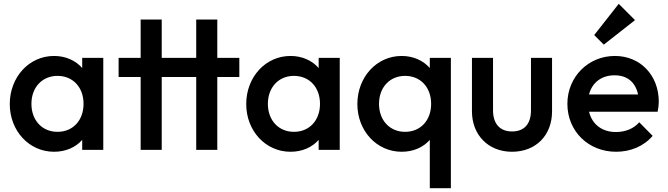

<svg xmlns="http://www.w3.org/2000/svg" viewBox="-20 -782 3485 1002"><path d="M262 10C323 10 375 -13 409 -52V0H519V-480H409V-427C375 -466 323 -490 262 -490C132 -490 31 -380 31 -239C31 -99 132 10 262 10ZM144 -240C144 -326 200 -386 280 -386C361 -386 416 -326 416 -240C416 -154 361 -94 280 -94C200 -94 144 -154 144 -240Z M714 0H824V-380H1004V0H1114V-380H1229V-480H1114V-680H1004V-480H824V-680H714V-480H599V-380H714Z M1496 10C1557 10 1609 -13 1643 -52V0H1753V-480H1643V-427C1609 -466 1557 -490 1496 -490C1366 -490 1265 -380 1265 -239C1265 -99 1366 10 1496 10ZM1378 -240C1378 -326 1434 -386 1514 -386C1595 -386 1650 -326 1650 -240C1650 -154 1595 -94 1514 -94C1434 -94 1378 -154 1378 -240Z M2076 10C2137 10 2189 -13 2223 -52V200H2333V-480H2223V-427C2189 -466 2137 -490 2076 -490C1946 -490 1845 -380 1845 -239C1845 -99 1946 10 2076 10ZM1958 -240C1958 -326 2014 -386 2094 -386C2175 -386 2230 -326 2230 -240C2230 -154 2175 -94 2094 -94C2014 -94 1958 -154 1958 -240Z M2652 10C2776 10 2861 -75 2861 -201V-480H2751V-206C2751 -135 2716 -96 2652 -96C2589 -96 2553 -136 2553 -206V-480H2443V-201C2443 -77 2529 10 2652 10Z M3195 10C3270 10 3339 -18 3386 -73L3316 -144C3287 -110 3243 -93 3194 -93C3122 -93 3070 -133 3054 -199H3412C3416 -219 3418 -235 3418 -251C3418 -389 3322 -490 3189 -490C3050 -490 2941 -381 2941 -240C2941 -97 3051 10 3195 10ZM3054 -289C3070 -351 3119 -389 3187 -389C3254 -389 3296 -353 3310 -289ZM3081 -599 3131 -549 3294 -677 3209 -762Z"/></svg>

Font: MV Cash Medium
Style: Regular
Weight: 500
Designer: Rodrigo Fuenzalida
Foundry: fragTYPE
Version: Version 1.100;Glyphs 3.1.2 (3151)